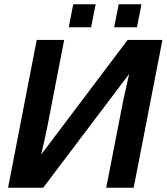

<svg xmlns="http://www.w3.org/2000/svg" viewBox="-20 -874 776 894"><path d="M581.5 -529.8 181.2 0H17.6L150.9 -688H278.8L201.2 -288.1Q195.8 -259.8 188.2 -226.1Q180.7 -192.4 171.4 -153.8L574.2 -688H736.3L602.5 0H474.6L553.7 -405.8ZM638.7 -854 617.7 -747.1H511.7L532.7 -854ZM425.3 -854 404.3 -747.1H300.3L320.8 -854Z"/></svg>

Font: Arimo
Style: Bold Italic
Weight: 700
Italic angle: -12°
Designer: Steve Matteson
Foundry: Monotype Imaging Inc.
Version: Version 1.33